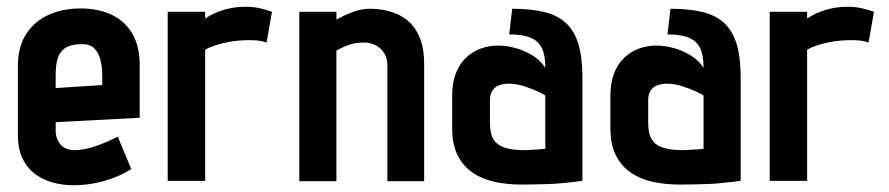

<svg xmlns="http://www.w3.org/2000/svg" viewBox="-20 -536 2636 569"><path d="M145 -149V-174L394 -187V-343Q394 -399 372 -436.5Q350 -474 310.5 -492.5Q271 -511 218 -511Q166 -511 124 -492Q82 -473 57.5 -435Q33 -397 33 -340V-135Q33 -97 45.5 -69Q58 -41 80.5 -23Q103 -5 133.5 4Q164 13 199 13Q244 13 289.5 0Q335 -13 369 -35L329 -131Q298 -115 263.5 -103Q229 -91 202 -91Q189 -91 178 -95Q167 -99 160 -107Q153 -115 149 -125.5Q145 -136 145 -149ZM283 -313V-284L145 -275V-314Q145 -342 150.5 -361.5Q156 -381 171.5 -392.5Q187 -404 217 -405Q245 -407 259 -393Q273 -379 278 -357.5Q283 -336 283 -313Z M770 -410 786 -501Q770 -507 750 -511.5Q730 -516 707 -516Q675 -516 644 -507Q613 -498 588 -481V-501H477V0H588V-389Q603 -397 619 -402Q635 -407 651.5 -410.5Q668 -414 685 -415.5Q702 -417 718 -417Q745 -417 757.5 -413.5Q770 -410 770 -410Z M1128 -343V1H1237V-346Q1237 -385 1228 -413Q1219 -441 1203.5 -459.5Q1188 -478 1167.5 -489Q1147 -500 1124 -505Q1101 -510 1077 -510Q1056 -510 1036.5 -504Q1017 -498 1001.5 -490.5Q986 -483 977 -478V-501H867V1H977V-386Q993 -395 1007 -400.5Q1021 -406 1033.5 -408Q1046 -410 1057 -410Q1073 -410 1086 -405Q1099 -400 1108.5 -391Q1118 -382 1123 -369.5Q1128 -357 1128 -343Z M1596 -335Q1582 -357 1558.5 -371.5Q1535 -386 1508 -393.5Q1481 -401 1456 -401Q1429 -401 1404.5 -392Q1380 -383 1361 -365Q1342 -347 1331 -319Q1320 -291 1320 -253V-156Q1320 -108 1336 -76Q1352 -44 1380.5 -24.5Q1409 -5 1446 3Q1483 11 1526 11Q1546 11 1565 10.5Q1584 10 1602.5 9.5Q1621 9 1638.5 7.5Q1656 6 1673 4Q1690 2 1706 0V-307Q1706 -365 1694.5 -404Q1683 -443 1658.5 -466.5Q1634 -490 1594.5 -500Q1555 -510 1498 -510L1489 -434Q1518 -434 1538 -429Q1558 -424 1571 -413Q1584 -402 1590 -383Q1596 -364 1596 -335ZM1596 -253V-95Q1596 -95 1591.5 -94.5Q1587 -94 1579.5 -93.5Q1572 -93 1563.5 -92.5Q1555 -92 1547.5 -91.5Q1540 -91 1535 -91Q1501 -91 1480.5 -97Q1460 -103 1449.5 -114Q1439 -125 1435.5 -140Q1432 -155 1432 -174V-239Q1432 -253 1436.5 -262.5Q1441 -272 1448.5 -277.5Q1456 -283 1466 -285.5Q1476 -288 1487 -288Q1510 -288 1533 -280.5Q1556 -273 1573.5 -265Q1591 -257 1596 -253Z M2065 -335Q2051 -357 2027.5 -371.5Q2004 -386 1977 -393.5Q1950 -401 1925 -401Q1898 -401 1873.5 -392Q1849 -383 1830 -365Q1811 -347 1800 -319Q1789 -291 1789 -253V-156Q1789 -108 1805 -76Q1821 -44 1849.5 -24.5Q1878 -5 1915 3Q1952 11 1995 11Q2015 11 2034 10.5Q2053 10 2071.5 9.5Q2090 9 2107.5 7.5Q2125 6 2142 4Q2159 2 2175 0V-307Q2175 -365 2163.5 -404Q2152 -443 2127.5 -466.5Q2103 -490 2063.5 -500Q2024 -510 1967 -510L1958 -434Q1987 -434 2007 -429Q2027 -424 2040 -413Q2053 -402 2059 -383Q2065 -364 2065 -335ZM2065 -253V-95Q2065 -95 2060.5 -94.5Q2056 -94 2048.5 -93.5Q2041 -93 2032.5 -92.5Q2024 -92 2016.5 -91.5Q2009 -91 2004 -91Q1970 -91 1949.5 -97Q1929 -103 1918.5 -114Q1908 -125 1904.5 -140Q1901 -155 1901 -174V-239Q1901 -253 1905.5 -262.5Q1910 -272 1917.5 -277.5Q1925 -283 1935 -285.5Q1945 -288 1956 -288Q1979 -288 2002 -280.5Q2025 -273 2042.5 -265Q2060 -257 2065 -253Z M2554 -410 2570 -501Q2554 -507 2534 -511.5Q2514 -516 2491 -516Q2459 -516 2428 -507Q2397 -498 2372 -481V-501H2261V0H2372V-389Q2387 -397 2403 -402Q2419 -407 2435.5 -410.5Q2452 -414 2469 -415.5Q2486 -417 2502 -417Q2529 -417 2541.5 -413.5Q2554 -410 2554 -410Z"/></svg>

Font: Advent Pro
Style: Bold
Weight: 700
Designer: VivaRado, Andreas Kalpakidis
Foundry: VivaRado, Andreas Kalpakidis
Version: Version 3.000